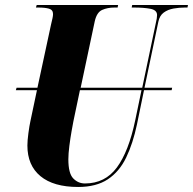

<svg xmlns="http://www.w3.org/2000/svg" viewBox="-20 -734 768 764"><path d="M291 10Q193 10 141 -33Q89 -76 89 -155Q89 -174 93 -204Q97 -234 101 -252L127 -375H43L46 -385H129L183 -636Q187 -653 189 -662Q191 -671 191 -678Q191 -695 175 -699.5Q159 -704 133 -704H123L126 -714H450L448 -704H435Q408 -704 386.5 -694.5Q365 -685 357 -649L301 -385H546L600 -642Q605 -662 605 -674Q605 -694 578.5 -699Q552 -704 514 -704H504L506 -714H728L726 -704H715Q693 -704 670.5 -700Q648 -696 631.5 -684Q615 -672 610 -647L555 -385H665L663 -375H553L525 -239Q509 -163 482 -107Q455 -51 409 -20.5Q363 10 291 10ZM252 -100Q252 -44 271.5 -24Q291 -4 318 -4Q398 -4 445 -67.5Q492 -131 518 -255L543 -375H298L272 -251Q270 -241 265 -213Q260 -185 256 -153.5Q252 -122 252 -100Z"/></svg>

Font: Noto Serif Display ExtraCondensed Black
Style: Italic
Weight: 900
Width: 2
Italic angle: -12°
Designer: Monotype Design Team
Foundry: Monotype Imaging Inc.
Version: Version 2.009